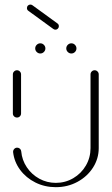

<svg xmlns="http://www.w3.org/2000/svg" viewBox="-20 -820 479 824"><path d="M53 -315.6Q45.6 -315.6 40.4 -320.6Q35.2 -325.6 35.2 -333V-500.7Q35.2 -508.1 40.4 -513.3Q45.6 -518.5 53 -518.5Q60 -518.5 65.2 -513.3Q70.4 -508.1 70.4 -500.7V-333Q70.4 -325.9 65.4 -320.7Q60.4 -315.6 53 -315.6ZM386.3 -518.5Q393.3 -518.5 398.5 -513.3Q403.7 -508.1 403.7 -500.7V-184.4Q403.7 -139.3 379.1 -100.7Q354.4 -62.2 312.2 -39.4Q270 -16.7 219.6 -16.7Q172.2 -16.7 132 -36.7Q91.9 -56.7 66.5 -90.9Q41.1 -125.2 36.3 -166.7Q35.6 -174.4 40.7 -180.4Q45.9 -186.3 53.7 -186.3Q60.4 -186.3 65.6 -181.7Q70.7 -177 71.1 -170.4Q74.4 -133 95.2 -102Q115.9 -71.1 148.7 -53.1Q181.5 -35.2 219.6 -35.2Q260 -35.2 294.3 -55.2Q328.5 -75.2 348.5 -109.4Q368.5 -143.7 368.5 -184.4V-500.7Q368.5 -508.1 373.7 -513.3Q378.9 -518.5 386.3 -518.5ZM264.4 -612.2Q264.4 -621.1 270.9 -627.6Q277.4 -634.1 286.3 -634.1Q295.2 -634.1 301.7 -627.6Q308.1 -621.1 308.1 -612.2Q308.1 -603.3 301.7 -596.9Q295.2 -590.4 286.3 -590.4Q277.4 -590.4 270.9 -596.9Q264.4 -603.3 264.4 -612.2ZM131.1 -612.2Q131.1 -621.1 137.6 -627.6Q144.1 -634.1 153 -634.1Q161.9 -634.1 168.3 -627.6Q174.8 -621.1 174.8 -612.2Q174.8 -603.3 168.3 -596.9Q161.9 -590.4 153 -590.4Q144.1 -590.4 137.6 -596.9Q131.1 -603.3 131.1 -612.2ZM95.6 -785.6Q95.6 -791.9 99.8 -796.1Q104.1 -800.4 110.4 -800.4Q115.2 -800.4 119.3 -797.4L226.7 -719.3Q232.6 -715.2 232.6 -707.4Q232.6 -701.5 228.3 -697Q224.1 -692.6 217.8 -692.6Q213 -692.6 208.9 -695.6L101.5 -773.7Q95.6 -777.8 95.6 -785.6Z"/></svg>

Font: 26F Galaxy Sans Light
Style: Regular
Weight: 300
Designer: C₂₉H₂₅N₃O₅
Version: Version 1.100